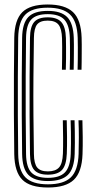

<svg xmlns="http://www.w3.org/2000/svg" viewBox="-20 -827 423 855"><path d="M193.8 8Q114.2 8 79.5 -26.6Q44.8 -61.2 43.5 -140.8Q42.2 -229.5 41.9 -318.1Q41.5 -406.8 42 -492.6Q42.5 -578.5 43.5 -658.8Q44.8 -738.5 79.4 -772.8Q114 -807 192.5 -807Q269.2 -807 305.1 -773.1Q341 -739.2 343.5 -658.8Q344 -646.8 344 -628.4Q344 -610 343.9 -589.4Q343.8 -568.8 343.6 -549.5Q343.5 -530.2 343 -516.5H325.5Q326 -534 326.4 -561.5Q326.8 -589 326.6 -615.9Q326.5 -642.8 326 -658.2Q323.8 -731.8 292 -762.2Q260.2 -792.8 192.5 -792.8Q122.5 -792.8 92.4 -761.6Q62.2 -730.5 61 -658.5Q60 -572 59.5 -485.1Q59 -398.2 59.5 -312.1Q60 -226 61 -141.2Q62.2 -68.8 93 -37.5Q123.8 -6.2 193.5 -6.2Q263.5 -6.2 295.5 -37.2Q327.5 -68.2 330 -141.2Q331 -174.8 331.1 -213.8Q331.2 -252.8 329.5 -291.5H347Q348 -257 348.4 -216.9Q348.8 -176.8 347.5 -140.8Q344.8 -60.8 308.8 -26.4Q272.8 8 193.8 8ZM193.5 -20.8Q132.8 -20.8 106.1 -48.5Q79.5 -76.2 78.5 -141.8Q77.2 -227.2 76.9 -313.6Q76.5 -400 76.9 -486.5Q77.2 -573 78.5 -658.2Q79.5 -723.5 106 -751Q132.5 -778.5 192.5 -778.5Q252 -778.5 279.1 -751.1Q306.2 -723.8 308.5 -658.2Q309 -647.2 309.1 -628.8Q309.2 -610.2 309 -589.1Q308.8 -568 308.6 -548.6Q308.5 -529.2 308 -516.5H290.5Q291.5 -540 291.6 -567Q291.8 -594 291.6 -618.1Q291.5 -642.2 291 -657.5Q289.5 -714 267 -739Q244.5 -764 192.5 -764Q141.2 -764 119 -739.9Q96.8 -715.8 96 -658.2Q94.8 -573.8 94.4 -487.8Q94 -401.8 94.4 -314.9Q94.8 -228 96 -141Q96.8 -83 119.5 -59Q142.2 -35 193.2 -35Q245.8 -35 269.4 -59.5Q293 -84 295 -142.2Q296 -164 296 -188.1Q296 -212.2 295.8 -238.2Q295.5 -264.2 294.5 -291.5H312Q312.8 -268.5 313.1 -242.5Q313.5 -216.5 313.4 -190.6Q313.2 -164.8 312.5 -141.2Q310.2 -75 282 -47.9Q253.8 -20.8 193.5 -20.8ZM193.2 -49.2Q150.8 -49.2 132.5 -70Q114.2 -90.8 113.5 -141.2Q112.2 -224.8 111.8 -311.9Q111.2 -399 111.8 -486.5Q112.2 -574 113.5 -658.2Q114.2 -708.2 132.2 -729Q150.2 -749.8 192.5 -749.8Q234.5 -749.8 253.2 -728.6Q272 -707.5 273.5 -657.5Q274 -640.2 274.1 -616.2Q274.2 -592.2 274.1 -566.2Q274 -540.2 273 -516.5H255.8Q256.5 -540.2 256.6 -567.4Q256.8 -594.5 256.8 -618.4Q256.8 -642.2 256.2 -656Q255 -698.5 240.8 -716.9Q226.5 -735.2 192.5 -735.2Q159 -735.2 145.2 -718.1Q131.5 -701 131 -658Q129.5 -570.5 128.9 -484.8Q128.2 -399 128.9 -313.8Q129.5 -228.5 131 -141.2Q131.5 -98.5 145.6 -81.1Q159.8 -63.8 193.2 -63.8Q227 -63.8 242.8 -81.1Q258.5 -98.5 260.2 -143Q261.2 -172.5 261 -213.4Q260.8 -254.2 259.8 -291.5H277.2Q278.2 -256.8 278.5 -216.6Q278.8 -176.5 277.5 -142.8Q275.5 -91.8 256.4 -70.5Q237.2 -49.2 193.2 -49.2Z"/></svg>

Font: Big Shoulders Inline Display Thin SemiBold
Style: Regular
Weight: 600
Version: Version 2.002